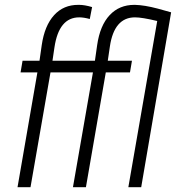

<svg xmlns="http://www.w3.org/2000/svg" viewBox="-20 -782 742 802"><path d="M53.2 0 136.2 -479.5H65.9L74.2 -528.3H145L154.3 -593.3Q166 -674.8 206.1 -718.8Q245.6 -762.2 307.6 -761.7Q309.1 -761.7 310.5 -761.7Q333.5 -761.7 364.7 -752.4L355 -702.6Q330.1 -709.5 311 -709.5Q226.1 -709.5 207.5 -584.5L199.2 -528.3H376.5L385.7 -592.8Q397.5 -675.8 438.5 -719.2Q478.5 -761.7 541 -761.7Q542.5 -761.7 543.9 -761.7Q583.5 -760.7 638.7 -746.1L694.8 -730.5L569.8 0H516.1L636.7 -694.3Q573.2 -709.5 543.9 -709.5Q457 -709.5 439 -587.9L430.2 -528.3H531.2L522.9 -479.5H421.9L338.9 0H284.7L368.2 -479.5H190.9L107.4 0Z"/></svg>

Font: MAUL Condensed Light Italic
Style: Light Italic
Weight: 300
Italic angle: -12°
Designer: MAUL
Version: Version 1.0; 2020; ttfautohint (v1.8.3)